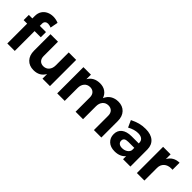

<svg xmlns="http://www.w3.org/2000/svg" viewBox="159 -1764 2786 2786"><g transform="rotate(45 1552.0 -371.0)"><path d="M256 -559V-514H383V-407H256V0H103V-407H31V-514H103V-565Q103 -623 129.5 -664.5Q156 -706 201 -727.5Q246 -749 301 -749Q353 -749 407 -727L384 -607Q369 -613 352 -617.5Q335 -622 320 -622Q292 -622 274 -606Q256 -590 256 -559Z M978 -538V0H825V-95Q770 6 645 6Q556 6 503.5 -49.5Q451 -105 451 -200V-538H605V-244Q605 -193 632 -164Q659 -135 706 -135Q761 -136 793 -174Q825 -212 825 -272V-538Z M2033 -338V0H1880V-293Q1880 -345 1852 -374Q1824 -403 1776 -403Q1721 -402 1689 -364Q1657 -326 1657 -266V0H1504V-293Q1504 -344 1476.5 -373.5Q1449 -403 1401 -403Q1346 -402 1313.5 -364Q1281 -326 1281 -266V0H1127V-538H1281V-445Q1337 -542 1463 -544Q1531 -544 1578 -511.5Q1625 -479 1645 -420Q1671 -481 1720.5 -512Q1770 -543 1839 -544Q1928 -544 1980.5 -488.5Q2033 -433 2033 -338Z M2478 0V-63Q2451 -29 2408 -11Q2365 7 2309 7Q2224 7 2174 -39.5Q2124 -86 2124 -161Q2124 -237 2177.5 -279.5Q2231 -322 2329 -323H2477V-333Q2477 -376 2448.5 -399.5Q2420 -423 2365 -423Q2290 -423 2205 -376L2157 -482Q2221 -514 2277 -529Q2333 -544 2400 -544Q2508 -544 2567.5 -493Q2627 -442 2628 -351L2629 0ZM2477 -184V-232H2356Q2311 -232 2289.5 -217.5Q2268 -203 2268 -171Q2268 -140 2290.5 -121.5Q2313 -103 2352 -103Q2400 -103 2435 -126Q2470 -149 2477 -184Z M3094 -544V-399Q3086 -400 3070 -400Q2999 -400 2957.5 -361.5Q2916 -323 2916 -259V0H2762V-538H2916V-441Q2944 -491 2989 -517Q3034 -543 3094 -544Z"/></g></svg>

Font: Montserrat SemiBold
Style: Regular
Weight: 600
Designer: Julieta Ulanovsky
Foundry: Julieta Ulanovsky
Version: Version 6.001